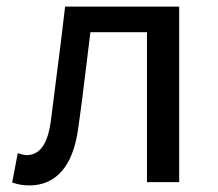

<svg xmlns="http://www.w3.org/2000/svg" viewBox="-20 -554 664 584"><path d="M17 1 34 -88Q55 -82 60 -82Q91 -82 109.5 -108Q128 -134 135 -189L166 -433L178 -534H525V0H427V-456H255L229 -245L218 -164Q206 -77 168 -33.5Q130 10 69 10Q41 10 17 1Z"/></svg>

Font: Nebula Sans Medium
Style: Regular
Weight: 500
Designer: Paul D. Hunt for Adobe (as Source Sans)
Foundry: Nebula Entertainment & Broadcasting LLC
Version: Version 1.010